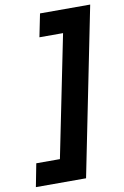

<svg xmlns="http://www.w3.org/2000/svg" viewBox="-95 -797 632 976"><g transform="rotate(-10 221.0 -309.0)"><path d="M9 124 32 5H154L281 -623H159L183 -742H442L268 124Z"/></g></svg>

Font: Gontserrat SemiBold
Style: Italic
Weight: 600
Italic angle: -11.3°
Designer: Julieta Ulanovsky
Foundry: Julieta Ulanovsky
Version: Version 6.001